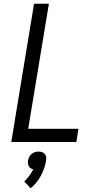

<svg xmlns="http://www.w3.org/2000/svg" viewBox="-20 -755 540 1021"><path d="M40 0 161 -735H240L130 -70H397L386 0ZM143 246 109 210Q124 196 136 179.5Q148 163 157 145Q149 144 142.5 139.5Q136 135 133 128.5Q130 122 129 114.5Q128 107 129 99Q131 89 135.5 79.5Q140 70 148 63.5Q156 57 165.5 54Q175 51 185 51Q195 51 203.5 54Q212 57 218 63.5Q224 70 225.5 79.5Q227 89 225 99Q222 119 215 139Q208 159 198 178Q188 197 174 214.5Q160 232 143 246Z"/></svg>

Font: Iosevka Oblique
Style: Regular
Weight: 400
Italic angle: -9°
Monospace: yes
Designer: Belleve Invis
Foundry: Belleve Invis
Version: Version 32.5.0; ttfautohint (v1.8.4)